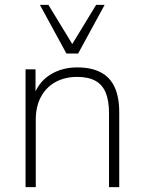

<svg xmlns="http://www.w3.org/2000/svg" viewBox="-20 -769 593 789"><path d="M85 0V-484H126V-366H115Q135 -429 184 -460.5Q233 -492 297 -492Q355 -492 393.5 -472Q432 -452 451 -411Q470 -370 470 -308V0H428V-304Q428 -355 414.5 -388Q401 -421 372 -437Q343 -453 297 -453Q246 -453 207.5 -431.5Q169 -410 148 -370.5Q127 -331 127 -278V0ZM253 -549 144 -749H179L277 -588L375 -749H410L301 -549Z"/></svg>

Font: Nunito Sans 12pt ExtraLight
Style: Regular
Weight: 200
Designer: Vernon Adams
Foundry: Vernon Adams
Version: Version 3.101;gftools[0.9.27]